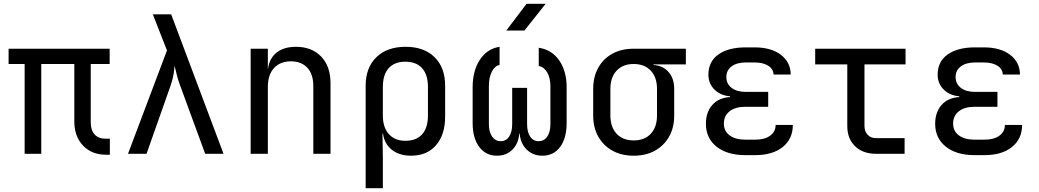

<svg xmlns="http://www.w3.org/2000/svg" viewBox="-20 -805 5440 1005"><path d="M536 5Q460 5 414.5 -43Q369 -91 369 -170V-470H196V0H109V-470H25V-550H554V-470H455V-164Q455 -123 475.5 -101Q496 -79 531 -79H555V5Z M650 0 854 -541 780 -730H876L1150 0H1054L923 -357Q910 -392 904 -419Q898 -446 893 -461Q893 -446 889 -419Q885 -392 873 -357L747 0Z M1292 0V-550H1382V-445H1383Q1390 -500 1428 -530Q1466 -560 1529 -560Q1612 -560 1661 -509Q1710 -458 1710 -370V0H1620V-354Q1620 -417 1588.5 -450.5Q1557 -484 1503 -484Q1447 -484 1414.5 -449Q1382 -414 1382 -350V0Z M1894 180V-356Q1894 -451 1950 -505.5Q2006 -560 2103 -560Q2200 -560 2255 -505.5Q2310 -451 2310 -356V-195Q2310 -100 2262.5 -45Q2215 10 2132 10Q2070 10 2031 -21Q1992 -52 1985 -105H1982L1984 20V180ZM2102 -68Q2159 -68 2189.5 -102Q2220 -136 2220 -200V-350Q2220 -414 2189.5 -448Q2159 -482 2102 -482Q2045 -482 2014.5 -448Q1984 -414 1984 -350V-200Q1984 -138 2015.5 -103Q2047 -68 2102 -68Z M2581 10Q2523 10 2488.5 -36Q2454 -82 2454 -161V-348Q2454 -435 2492 -492.5Q2530 -550 2595 -560V-465Q2570 -460 2554.5 -430Q2539 -400 2539 -354V-155Q2539 -114 2556 -90Q2573 -66 2601 -66Q2629 -66 2645 -90Q2661 -114 2661 -155V-345H2739V-155Q2739 -114 2755 -90Q2771 -66 2799 -66Q2828 -66 2844.5 -90Q2861 -114 2861 -155V-354Q2861 -397 2844.5 -425.5Q2828 -454 2800 -460V-555Q2868 -545 2907 -489Q2946 -433 2946 -348V-161Q2946 -82 2912 -36Q2878 10 2819 10Q2770 10 2737.5 -21.5Q2705 -53 2700 -106H2698Q2694 -53 2662 -21.5Q2630 10 2581 10ZM2630 -645 2736 -785H2836L2725 -645Z M3297 10Q3233 10 3185.5 -16.5Q3138 -43 3111.5 -90Q3085 -137 3085 -200V-340Q3085 -403 3111.5 -450.5Q3138 -498 3185.5 -524Q3233 -550 3297 -550H3570V-468H3401V-465Q3451 -461 3480 -427.5Q3509 -394 3509 -340V-200Q3509 -137 3482.5 -90Q3456 -43 3408.5 -16.5Q3361 10 3297 10ZM3297 -70Q3354 -70 3386.5 -105Q3419 -140 3419 -200V-340Q3419 -400 3386.5 -435Q3354 -470 3297 -470Q3240 -470 3207.5 -435Q3175 -400 3175 -340V-200Q3175 -140 3207.5 -105Q3240 -70 3297 -70Z M3934 7H3881Q3786 7 3730.5 -37.5Q3675 -82 3675 -157Q3675 -217 3708 -255Q3741 -293 3801 -297V-301Q3751 -305 3719.5 -336.5Q3688 -368 3688 -414Q3688 -483 3740.5 -520Q3793 -557 3883 -557H3930Q4016 -557 4067 -518.5Q4118 -480 4119 -415H4029Q4028 -444 4001 -461Q3974 -478 3930 -478H3883Q3837 -478 3809.5 -457.5Q3782 -437 3782 -402Q3782 -366 3809.5 -345Q3837 -324 3884 -324H4001V-246H3881Q3829 -246 3799 -222.5Q3769 -199 3769 -158Q3769 -119 3799 -96.5Q3829 -74 3881 -74H3934Q3983 -74 4011.5 -95Q4040 -116 4040 -151H4130Q4130 -78 4077 -35.5Q4024 7 3934 7Z M4565 0Q4497 0 4456 -39.5Q4415 -79 4415 -145V-468H4247V-550H4720V-468H4505V-145Q4505 -117 4521.5 -99.5Q4538 -82 4565 -82H4715V0Z M5134 7H5081Q4986 7 4930.5 -37.5Q4875 -82 4875 -157Q4875 -217 4908 -255Q4941 -293 5001 -297V-301Q4951 -305 4919.5 -336.5Q4888 -368 4888 -414Q4888 -483 4940.5 -520Q4993 -557 5083 -557H5130Q5216 -557 5267 -518.5Q5318 -480 5319 -415H5229Q5228 -444 5201 -461Q5174 -478 5130 -478H5083Q5037 -478 5009.5 -457.5Q4982 -437 4982 -402Q4982 -366 5009.5 -345Q5037 -324 5084 -324H5201V-246H5081Q5029 -246 4999 -222.5Q4969 -199 4969 -158Q4969 -119 4999 -96.5Q5029 -74 5081 -74H5134Q5183 -74 5211.5 -95Q5240 -116 5240 -151H5330Q5330 -78 5277 -35.5Q5224 7 5134 7Z"/></svg>

Font: JetBrainsMono NFM
Style: Regular
Weight: 400
Monospace: yes
Designer: Philipp Nurullin, Konstantin Bulenkov
Foundry: JetBrains
Version: Version 2.304; ttfautohint (v1.8.4.7-5d5b);Nerd Fonts 3.3.0